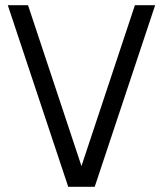

<svg xmlns="http://www.w3.org/2000/svg" viewBox="-20 -720 628 740"><path d="M88 -700 294 -80 500 -700H578L345 0H243L10 -700Z"/></svg>

Font: MedMera Sans
Style: Regular
Weight: 400
Designer: Kasper Nordkvist
Foundry: UNCUT.wtf
Version: Version 1.300